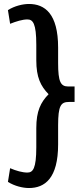

<svg xmlns="http://www.w3.org/2000/svg" viewBox="-20 -840 413 968"><path d="M273 -600C273 -771 206 -820 126 -820C95 -820 53 -810 20 -789L31 -720C61 -732 93 -742 118 -742C146 -742 163 -722 163 -614V-536C163 -450 185 -406 225 -365C185 -324 163 -280 163 -194V-98C163 10 146 30 118 30C93 30 61 21 31 8L20 77C53 98 95 108 126 108C206 108 273 59 273 -112V-208C273 -308 287 -326 328 -326H356V-404H324C286 -404 273 -427 273 -522Z"/></svg>

Font: CantoraOne
Style: Regular
Weight: 400
Designer: Pablo Impallari, Rodrigo Fuenzalida
Foundry: Pablo Impallari
Version: Version 1.001